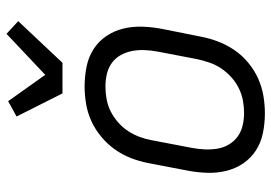

<svg xmlns="http://www.w3.org/2000/svg" viewBox="-142 -680 834 590"><g transform="rotate(-90 275.0 -385.0)"><path d="M222 12Q191 12 161.5 6Q132 0 108 -15.5Q84 -31 68 -54.5Q52 -78 45 -106.5Q38 -135 39 -165.5Q40 -196 46 -227L69 -347Q74 -373 84 -399Q94 -425 110.5 -448.5Q127 -472 150 -491Q173 -510 198.5 -521.5Q224 -533 251 -537.5Q278 -542 304 -542Q335 -542 365 -536Q395 -530 419 -514.5Q443 -499 459 -475.5Q475 -452 482 -423.5Q489 -395 488 -364.5Q487 -334 481 -303L457 -183Q452 -157 442 -131Q432 -105 416 -81.5Q400 -58 377 -39Q354 -20 328 -8.5Q302 3 275 7.5Q248 12 222 12ZM223 -52Q242 -52 261 -55.5Q280 -59 298.5 -68Q317 -77 332.5 -91Q348 -105 359.5 -122Q371 -139 377.5 -158Q384 -177 388 -195L411 -315Q415 -336 416 -356Q417 -376 413.5 -395Q410 -414 401 -430.5Q392 -447 377 -458Q362 -469 343 -473.5Q324 -478 304 -478Q285 -478 265.5 -474.5Q246 -471 228 -462Q210 -453 194 -439Q178 -425 167 -408Q156 -391 149 -372Q142 -353 139 -335L116 -215Q112 -194 111 -174Q110 -154 113 -135Q116 -116 125.5 -99.5Q135 -83 150 -72Q165 -61 184 -56.5Q203 -52 223 -52ZM283 -610 212 -751 259 -777 340 -663 466 -782 505 -746 377 -610Z"/></g></svg>

Font: Lode
Style: Italic
Weight: 400
Italic angle: -11°
Monospace: yes
Designer: Belleve Invis
Foundry: Belleve Invis
Version: Version 29.2.0; ttfautohint (v1.8.3)